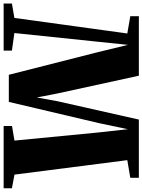

<svg xmlns="http://www.w3.org/2000/svg" viewBox="110 -899 783 1055"><g transform="rotate(90 501.5 -371.5)"><path d="M72.5 -59 158 -679.5 63 -696V-743H390L487.5 -296L509.5 -182.5L530.5 -297L631 -743H951V-696L854 -679.5L933.5 -59.5L1008.5 -45.5V0H666.5V-46L746.5 -59.5L702.5 -514L684 -682.5L650.5 -523.5L534 -28.5H385L261 -516L220.5 -683L203 -514.5L155.5 -59L252 -45.5V0H-6.5V-45.5Z"/></g></svg>

Font: Merriweather 72pt Black
Style: Regular
Weight: 900
Version: Version 2.100